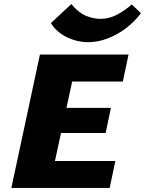

<svg xmlns="http://www.w3.org/2000/svg" viewBox="-20 -927 715 947"><path d="M521 0H36L177 -658H614L586 -525H336L251 -133H549ZM153 -271 180 -395H527L501 -271ZM415 -719Q360 -719 309 -744Q258 -769 231 -813L332 -907Q365 -866 402 -850Q439 -834 476 -834Q516 -834 554 -853Q592 -872 630 -905L675 -862Q644 -820 601 -787.5Q558 -755 510 -737Q462 -719 415 -719Z"/></svg>

Font: Ysabeau Black
Style: Italic
Weight: 900
Italic angle: -12°
Version: Version 2.000;gftools[0.9.27.dev2+g8671c4b]